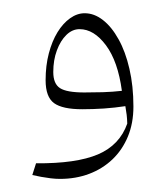

<svg xmlns="http://www.w3.org/2000/svg" viewBox="-20 -897 253 293"><path d="M166 -758.4Q152.2 -756.8 136.9 -756.3Q121.7 -755.9 108.6 -755.9Q81.8 -755.9 71.6 -762.5Q61.3 -769.1 61.3 -787.1Q61.3 -805.3 66.8 -820.1Q72.3 -835 81.4 -843.8Q90.4 -852.5 101.4 -852.5Q123.4 -852.5 141.7 -827.9Q160 -803.3 166 -758.4ZM71.5 -624Q95.7 -624 116.1 -631.7Q136.5 -639.4 151.7 -653.9Q166.8 -668.4 175.2 -688.7Q183.6 -709 183.6 -734.4Q183.6 -765.8 177.5 -792Q171.5 -818.2 160.9 -837.1Q150.4 -856.1 137.1 -866.4Q123.8 -876.8 109.2 -876.8Q97.7 -876.8 86.9 -869.1Q76.2 -861.5 67.8 -847.9Q59.4 -834.2 54.5 -815.5Q49.6 -796.9 49.6 -774.6Q49.6 -749 62.5 -739.6Q75.4 -730.3 105.5 -730.3Q121.7 -730.3 138.6 -731.4Q155.5 -732.6 171.3 -735Q172.5 -727.7 173.3 -721.8Q174 -715.8 174.2 -708.4Q162.7 -675.6 129.5 -661.4Q96.3 -647.3 35 -647.8L29.3 -629.9Q35.7 -628.5 42.9 -627.1Q50 -625.8 57.4 -624.9Q64.8 -624 71.5 -624Z"/></svg>

Font: Pinar-VF
Style: Regular
Weight: 300
Designer: Amin Abedi
Version: Version 3.0